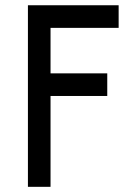

<svg xmlns="http://www.w3.org/2000/svg" viewBox="-20 -722 522 742"><path d="M87.9 -701.7H438.5V-614.3H175.3V-438.5H394.5V-351.1H175.3V0H87.9Z"/></svg>

Font: Aeronef
Style: Regular
Weight: 400
Designer: Peter Wiegel - CAT-Fonts Germany
Foundry: CAT-Fonts, Peter Wiegel
Version: Version 0.002